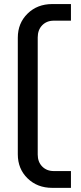

<svg xmlns="http://www.w3.org/2000/svg" viewBox="-20 -721 394 937"><path d="M66.9 32.2V-537.1Q66.9 -607.9 114.5 -654.5Q162.1 -701.2 234.9 -701.2H326.2V-620.1H242.2Q208 -620.1 186 -597.7Q164.1 -575.2 164.1 -538.1V33.2Q164.1 69.3 186 91.6Q208 113.8 242.2 113.8H326.2V195.8H234.9Q162.1 195.8 114.5 149.4Q66.9 103 66.9 32.2Z"/></svg>

Font: LT Superior Med
Style: Regular
Weight: 500
Designer: Daniel Lyons
Foundry: LyonsType
Version: Version 1.000